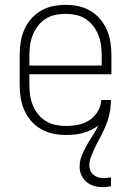

<svg xmlns="http://www.w3.org/2000/svg" viewBox="-20 -548 540 791"><path d="M403 223Q385 223 367.5 218Q350 213 336.5 201.5Q323 190 315.5 173.5Q308 157 308 139Q308 115 317 93Q326 71 337.5 50.5Q349 30 362 10Q375 -10 385 -31Q371 -20 355 -12.5Q339 -5 321.5 0Q304 5 286.5 6.5Q269 8 251 8Q224 8 198 2.5Q172 -3 148.5 -16.5Q125 -30 107.5 -50.5Q90 -71 79.5 -95.5Q69 -120 65 -146.5Q61 -173 61 -200V-320Q61 -347 65 -373.5Q69 -400 79.5 -424.5Q90 -449 107.5 -469.5Q125 -490 148 -503.5Q171 -517 197 -522.5Q223 -528 250 -528Q277 -528 303 -522.5Q329 -517 352 -503.5Q375 -490 392.5 -469.5Q410 -449 420.5 -424.5Q431 -400 435 -373.5Q439 -347 439 -320V-242H101V-200Q101 -178 104 -156.5Q107 -135 115 -115Q123 -95 136.5 -78Q150 -61 168.5 -49.5Q187 -38 208.5 -33.5Q230 -29 251 -29Q276 -29 301.5 -34Q327 -39 348 -52.5Q369 -66 382.5 -88.5Q396 -111 397 -136H437Q437 -118 434.5 -100Q432 -82 427.5 -65Q423 -48 416 -31Q409 -14 401 2Q393 18 384.5 33.5Q376 49 368.5 65.5Q361 82 354.5 99Q348 116 348 134Q348 145 352.5 155.5Q357 166 366 173Q375 180 386 183Q397 186 409 186Q416 186 423 185Q430 184 437 182V219Q429 221 420.5 222Q412 223 403 223ZM101 -278H399V-320Q399 -342 396 -363Q393 -384 385 -404Q377 -424 363.5 -441.5Q350 -459 332 -470.5Q314 -482 293 -486.5Q272 -491 250 -491Q228 -491 207 -486.5Q186 -482 168 -470.5Q150 -459 136.5 -441.5Q123 -424 115 -404Q107 -384 104 -363Q101 -342 101 -320Z"/></svg>

Font: Iosevka SS18 Extralight
Style: Regular
Weight: 200
Monospace: yes
Designer: Belleve Invis
Foundry: Belleve Invis
Version: Version 25.1.1; ttfautohint (v1.8.4)